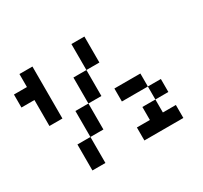

<svg xmlns="http://www.w3.org/2000/svg" viewBox="-110 -650 846 800"><g transform="rotate(-30 312.5 -250.0)"><path d="M312.5 -437.5V-500H375V-437.5ZM312.5 -375V-437.5H375V-375ZM250 -312.5V-375H312.5V-312.5ZM250 -250V-312.5H312.5V-250ZM187.5 -187.5V-250H250V-187.5ZM187.5 -125V-187.5H250V-125ZM125 -62.5V-125H187.5V-62.5ZM125 0V-62.5H187.5V0ZM500 -125V-187.5H562.5V-125ZM375 -187.5V-250H437.5V-187.5ZM437.5 -187.5V-250H500V-187.5ZM437.5 -62.5V-125H500V-62.5ZM375 0V-62.5H437.5V0ZM437.5 0V-62.5H500V0ZM500 0V-62.5H562.5V0ZM62.5 -437.5V-500H125V-437.5ZM62.5 -375V-437.5H125V-375ZM62.5 -312.5V-375H125V-312.5ZM62.5 -250V-312.5H125V-250ZM0 -375V-437.5H62.5V-375Z"/></g></svg>

Font: AprilSans
Style: Regular
Weight: 400
Designer: typesprite
Version: Version 1.001;PS 001.001;hotconv 1.0.88;makeotf.lib2.5.64775